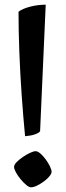

<svg xmlns="http://www.w3.org/2000/svg" viewBox="-20 -792 280 819"><path d="M87 -211Q79 -293 72.5 -385.5Q66 -478 62.5 -570Q59 -662 59 -742Q76 -755 108.5 -763.5Q141 -772 175 -772L151 -232Q146 -225 129.5 -219Q113 -213 87 -211ZM112 7Q104 7 92 -3Q80 -13 68 -27.5Q56 -42 48 -56.5Q40 -71 40 -80Q40 -89 50.5 -100Q61 -111 77 -122Q93 -133 108 -140Q123 -147 132 -147Q141 -147 152.5 -137Q164 -127 175 -112Q186 -97 193 -82.5Q200 -68 200 -59Q200 -51 190.5 -39.5Q181 -28 166.5 -17.5Q152 -7 137.5 0Q123 7 112 7Z"/></svg>

Font: Texturina 12pt Medium
Style: Regular
Weight: 500
Designer: Guillermo Torres Carreño
Foundry: Omnibus-Type
Version: Version 1.002